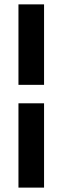

<svg xmlns="http://www.w3.org/2000/svg" viewBox="-20 -731 289 883"><path d="M182.6 -710.9V-340.8H64.9V-710.9ZM182.6 131.8H64.9V-255.9H182.6Z"/></svg>

Font: Vazirmatn FD SemiBold
Style: Regular
Weight: 600
Designer: Saber Rastikerdar
Foundry: Saber Rastikerdar
Version: Version 33.001